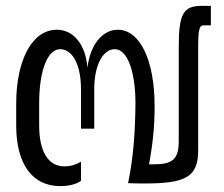

<svg xmlns="http://www.w3.org/2000/svg" viewBox="-20 -622 759 652"><path d="M184 10C213 10 239 4 255 -8V-73C235 -61 217 -57 199 -57C142 -57 113 -110 113 -196V-271C113 -381 141 -455 184 -455C227 -455 255 -401 255 -320V-185H300V-319C300 -400 329 -455 370 -455C412 -455 440 -381 440 -270C439 -178 434 -93 415 0C434 1 452 1 473 1C610 1 653 -21 653 -111V-463C653 -521 657 -536 671 -536H696V-602H664C602 -602 587 -574 587 -463V-143C587 -80 565 -64 501 -64H486C500 -139 505 -197 505 -262C505 -418 455 -521 380 -521C327 -521 286 -469 277 -392C271 -469 231 -521 173 -521C90 -521 35 -420 35 -269V-196C35 -65 90 10 184 10Z"/></svg>

Font: Vanilla Cream Book
Style: Regular
Weight: 400
Designer: Jeremy Tribby, Jinavaṁso
Foundry: Tribby Type
Version: Version 1.422;Glyphs 3.1.2 (3151)